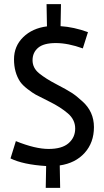

<svg xmlns="http://www.w3.org/2000/svg" viewBox="-20 -794 506 932"><path d="M270 9 272 118H202L204 12Q92 5 31 -25L57 -109Q151 -71 216 -71Q281 -71 313 -99Q345 -127 345 -170Q345 -213 309.5 -243.5Q274 -274 221.5 -300Q169 -326 153.5 -334.5Q138 -343 114 -361.5Q90 -380 78 -397Q48 -442 48 -506Q48 -570 92.5 -613.5Q137 -657 208 -666L206 -774H276L274 -667Q338 -663 407 -638L382 -559Q310 -585 251 -585Q192 -585 165 -562Q138 -539 138 -501.5Q138 -464 170 -438Q202 -412 253 -385.5Q304 -359 328 -343.5Q352 -328 380 -302Q436 -252 436 -177Q436 -102 391 -52Q346 -2 270 9Z"/></svg>

Font: Rambla
Style: Regular
Weight: 400
Designer: Martin Sommaruga
Foundry: Martin Sommaruga
Version: Version 1.001